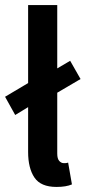

<svg xmlns="http://www.w3.org/2000/svg" viewBox="-31 -726 338 758"><path d="M192 12Q130 12 105 -25Q80 -62 80 -126V-303L29 -272L-11 -344L80 -398V-706H195V-456L246 -486L287 -414L195 -360V-120Q195 -99 203 -90.5Q211 -82 220 -82Q224 -82 227.5 -82Q231 -82 238 -84L253 2Q230 12 192 12Z"/></svg>

Font: TT Toshiba Sans Medium
Style: Regular
Weight: 500
Designer: Paul D. Hunt
Foundry: Toshiba Corporation
Version: Version 2.020;PS 2.000;hotconv 1.0.86;makeotf.lib2.5.63406